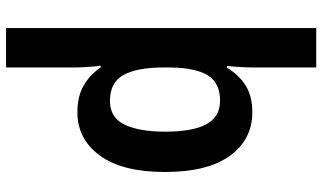

<svg xmlns="http://www.w3.org/2000/svg" viewBox="-230 -570 1040 619"><g transform="rotate(90 289.5 -260.0)"><path d="M534 -272Q534 -135 481 -62.5Q428 10 341 10Q289 10 254 -11Q219 -32 197 -65H191Q194 -47 195.5 -22.5Q197 2 197 17V240H70V-760H197V-562Q197 -537 195.5 -513Q194 -489 192 -472H198Q220 -510 254.5 -532Q289 -554 341 -554Q429 -554 481.5 -482Q534 -410 534 -272ZM404 -273Q404 -362 380 -406Q356 -450 304 -450Q247 -450 222.5 -410.5Q198 -371 197 -289V-269Q197 -183 221 -139Q245 -95 305 -95Q359 -95 381.5 -142.5Q404 -190 404 -273Z"/></g></svg>

Font: Noto Sans Bengali SemiCondensed SemiBold
Style: Regular
Weight: 600
Width: 4
Designer: Joana Ranito - Universal Thirst; Jelle Bosma - Monotype Design Team
Foundry: Universal Thirst ehf.
Version: Version 3.000; ttfautohint (v1.8.4.7-5d5b)